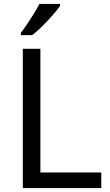

<svg xmlns="http://www.w3.org/2000/svg" viewBox="-20 -964 564 984"><path d="M97 0V-714H187V-80H499V0ZM288 -934Q276 -916 251 -887.5Q226 -859 197.5 -830.5Q169 -802 145 -784H87V-796Q102 -815 119.5 -841Q137 -867 154 -894.5Q171 -922 182 -944H288Z"/></svg>

Font: Noto Sans Gunjala Gondi Semibold
Style: Regular
Weight: 600
Designer: Ek Type
Foundry: Ek Type
Version: Version 1.004; ttfautohint (v1.8.4.7-5d5b)